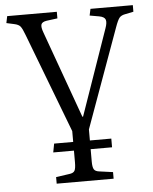

<svg xmlns="http://www.w3.org/2000/svg" viewBox="-52 -551 648 813"><g transform="rotate(-5 272.0 -144.5)"><path d="M156 218V190L212 182Q230 180 235.5 170.5Q241 161 241 135V85H153L160 48H241V2L80 -420Q70 -447 62.5 -457Q55 -467 35 -471L3 -478L9 -507H220V-479L174 -473Q154 -470 150.5 -459Q147 -448 156 -424L289 -55H292L419 -419Q428 -444 423.5 -456Q419 -468 397 -472L357 -479L363 -507H543V-479L509 -472Q491 -469 483 -459.5Q475 -450 464 -419L312 1V48H403V85H312V138Q312 161 317.5 170.5Q323 180 340 182L398 190V218Z"/></g></svg>

Font: Literata 36pt Light
Style: Regular
Weight: 300
Designer: Latin by Veronika Burian and Jose Scaglione. Greek by Irene Vlachou. Cyrillic by Vera Evstafieva.
Foundry: TypeTogether
Version: Version 3.002